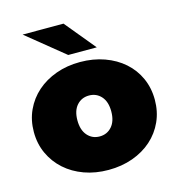

<svg xmlns="http://www.w3.org/2000/svg" viewBox="-113 -866 905 975"><g transform="rotate(-15 339.0 -378.5)"><path d="M21 -274Q21 -336 45 -388Q69 -440 111.5 -477.5Q154 -515 212 -536Q270 -557 339 -557Q408 -557 466.5 -536Q525 -515 567.5 -477.5Q610 -440 633.5 -388Q657 -336 657 -274Q657 -212 633.5 -160Q610 -108 567.5 -70Q525 -32 466.5 -11Q408 10 339 10Q270 10 212 -11Q154 -32 111.5 -70Q69 -108 45 -160Q21 -212 21 -274ZM428 -274Q428 -325 403 -353Q378 -381 339 -381Q300 -381 275 -353Q250 -325 250 -274Q250 -223 275 -194.5Q300 -166 339 -166Q378 -166 403 -194.5Q428 -223 428 -274ZM94 -767H309L441 -607H291Z"/></g></svg>

Font: CMG Sans Black
Style: Regular
Weight: 900
Designer: Julieta Ulanovsky
Foundry: Julieta Ulanovsky
Version: Version 7.200